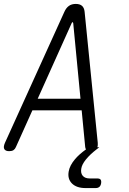

<svg xmlns="http://www.w3.org/2000/svg" viewBox="-36 -760 656 978"><path d="M398 -11 380 -198H129L45 -11Q41 -1 33 4.5Q25 10 11 10Q-8 10 -14 -0.5Q-20 -11 -11 -32L292 -700Q301 -720 315 -730Q329 -740 350 -740Q371 -740 382 -730Q393 -720 395 -700L462 -32Q463 -19 460 -10H470L457 0Q422 27 401.5 52.5Q381 78 378 99Q374 122 385.5 135.5Q397 149 421 149H459Q472 149 476.5 155Q481 161 479 174Q477 186 470 192Q463 198 451 198H400Q354 198 330.5 174.5Q307 151 314 113Q319 83 346 51Q367 26 402 1Q399 -4 398 -11ZM374 -257 337 -642Q336 -647 333.5 -647Q331 -647 329 -642L156 -257Z"/></svg>

Font: Maple Mono ExtraLight
Style: Italic
Weight: 275
Italic angle: -10°
Monospace: yes
Designer: subframe7536
Version: Version 7.000